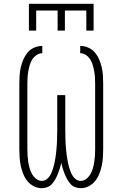

<svg xmlns="http://www.w3.org/2000/svg" viewBox="-20 -975 640 1003"><path d="M197 8Q176 8 156 -2.5Q136 -13 122.5 -30Q109 -47 101 -67.5Q93 -88 88.5 -109Q84 -130 82.5 -151.5Q81 -173 81 -195V-540Q81 -561 82.5 -582.5Q84 -604 89 -625Q94 -646 102.5 -665.5Q111 -685 125 -701.5Q139 -718 159.5 -726.5Q180 -735 201 -735V-697Q185 -697 171 -687.5Q157 -678 148.5 -664.5Q140 -651 135.5 -635.5Q131 -620 128 -604Q125 -588 124 -572Q123 -556 123 -540V-195Q123 -178 124 -162Q125 -146 127.5 -129.5Q130 -113 134.5 -97Q139 -81 147 -66.5Q155 -52 168.5 -41Q182 -30 199 -30Q211 -30 221.5 -37Q232 -44 239 -54.5Q246 -65 250.5 -76.5Q255 -88 258.5 -99.5Q262 -111 264.5 -123Q267 -135 269 -147Q271 -159 272.5 -171.5Q274 -184 275 -196Q276 -208 277 -220.5Q278 -233 278 -245Q278 -257 278.5 -269.5Q279 -282 279 -294V-478H321V-294Q321 -282 321.5 -269.5Q322 -257 322 -245Q322 -233 323 -220.5Q324 -208 325 -196Q326 -184 327.5 -171.5Q329 -159 331 -147Q333 -135 335.5 -123Q338 -111 341.5 -99.5Q345 -88 349.5 -76.5Q354 -65 361 -54.5Q368 -44 378.5 -37Q389 -30 401 -30Q418 -30 431.5 -41Q445 -52 453 -66.5Q461 -81 465.5 -97Q470 -113 472.5 -129.5Q475 -146 476 -162Q477 -178 477 -195V-540Q477 -556 476 -572Q475 -588 472 -604Q469 -620 464.5 -635.5Q460 -651 451.5 -664.5Q443 -678 429 -687.5Q415 -697 399 -697V-735Q420 -735 440.5 -726.5Q461 -718 475 -701.5Q489 -685 497.5 -665.5Q506 -646 511 -625Q516 -604 517.5 -582.5Q519 -561 519 -540V-195Q519 -173 517.5 -151.5Q516 -130 511.5 -109Q507 -88 499 -67.5Q491 -47 477.5 -30Q464 -13 444 -2.5Q424 8 403 8Q387 8 372.5 2.5Q358 -3 348 -14.5Q338 -26 330.5 -39.5Q323 -53 317.5 -67Q312 -81 307.5 -95.5Q303 -110 300 -125Q297 -110 292.5 -95.5Q288 -81 282.5 -67Q277 -53 269.5 -39.5Q262 -26 252 -14.5Q242 -3 227.5 2.5Q213 8 197 8ZM131 -815V-955H469V-815H431V-920H319V-815H281V-920H169V-815Z"/></svg>

Font: Iosevka Curly XLtEx
Style: Regular
Weight: 200
Width: 7
Monospace: yes
Designer: Belleve Invis
Foundry: Belleve Invis
Version: Version 11.1.0; ttfautohint (v1.8.3)